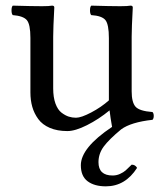

<svg xmlns="http://www.w3.org/2000/svg" viewBox="-20 -451 571 675"><path d="M461.9 139.2Q420.4 204.1 352.1 204.1Q312 204.1 288.1 186.3Q264.2 168.5 264.2 129.9Q264.2 68.4 374 -4.9Q368.2 -37.1 365.2 -63Q327.1 -31.7 285.9 -11Q244.6 9.8 216.8 9.8Q181.2 9.8 155 -1.5Q128.9 -12.7 114.5 -32.5Q100.1 -52.2 93.5 -75.4Q86.9 -98.6 86.9 -126V-317.9Q86.9 -365.2 74.5 -380.1Q62 -395 24.9 -397.9Q20.5 -402.3 20.5 -414.6Q20.5 -426.8 24.9 -431.2Q93.3 -429.2 127.9 -429.2Q153.3 -429.2 163.1 -431.2Q170.9 -431.2 170.9 -424.8Q167 -351.6 167 -321.8V-140.1Q167 -108.9 175 -86.9Q183.1 -64.9 196.3 -54.9Q209.5 -44.9 221.7 -41Q233.9 -37.1 247.1 -37.1Q265.6 -37.1 300.8 -55.7Q335.9 -74.2 362.8 -98.1V-316.9Q362.8 -365.2 350.6 -380.4Q338.4 -395.5 300.8 -397.9Q296.4 -402.3 296.4 -414.6Q296.4 -426.8 300.8 -431.2Q369.1 -429.2 402.8 -429.2Q429.2 -429.2 439 -431.2Q446.8 -431.2 446.8 -424.8Q442.9 -351.6 442.9 -321.8V-129.9Q442.9 -91.3 456.5 -75.9Q470.2 -60.5 516.1 -57.1Q520.5 -52.7 520.5 -43.5Q520.5 -34.2 516.1 -29.8Q440.4 -21.5 405.8 3.9Q363.3 39.1 344.7 64.2Q326.2 89.4 326.2 119.1Q326.2 166 376 166Q389.6 166 401.9 160.4Q414.1 154.8 421.4 148.4Q428.7 142.1 442.9 127.9Q455.6 127.9 461.9 139.2Z"/></svg>

Font: Common Serif
Style: Regular
Weight: 400
Designer: Philipp H. Poll, Khaled Hosny
Foundry: Stefan Peev, Context Ltd.
Version: Version 1.026